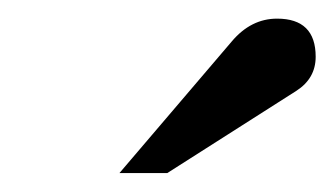

<svg xmlns="http://www.w3.org/2000/svg" viewBox="-20 -699 355 204"><path d="M315.4 -638.7Q315.4 -615.7 294.9 -602.5L157.7 -515.1H106.9L226.1 -654.8Q246.6 -679.2 274.4 -679.2Q315.4 -679.2 315.4 -638.7Z"/></svg>

Font: Annapurna SIL
Style: Regular
Weight: 400
Designer: Peter Martin, Annie Olsen
Foundry: SIL International
Version: Version 2.000